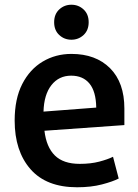

<svg xmlns="http://www.w3.org/2000/svg" viewBox="-20 -775 582 812"><path d="M282 -607Q312 -607 333.5 -627Q355 -647 355 -681Q355 -715 333.5 -735Q312 -755 282 -755Q252 -755 230.5 -735Q209 -715 209 -681Q209 -647 230.5 -627Q252 -607 282 -607ZM506 -246V-316Q506 -426 445.5 -486.5Q385 -547 282 -547Q215 -547 160.5 -514.5Q106 -482 74 -419.5Q42 -357 42 -265Q42 -136 109 -59.5Q176 17 306 17Q365 17 411 5Q457 -7 482 -20L458 -112Q436 -101 400 -91.5Q364 -82 317 -82Q248 -82 212 -117.5Q176 -153 168 -222ZM387 -320 164 -303Q166 -375 197.5 -415Q229 -455 281 -455Q331 -455 358.5 -421.5Q386 -388 387 -320Z"/></svg>

Font: Repo DemiBold
Style: Regular
Weight: 600
Designer: Stefan Peev
Foundry: Context Ltd
Version: Version 1.502